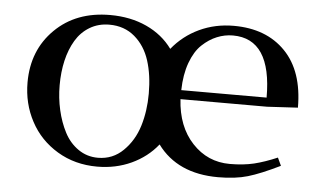

<svg xmlns="http://www.w3.org/2000/svg" viewBox="-40 -512 979 579"><g transform="rotate(5 449.5 -222.5)"><path d="M41 -228Q41 -325.7 105 -388.9Q168.9 -452.1 272 -452.1Q333.5 -452.1 382.3 -429.7Q431.2 -407.2 460.9 -366.2Q494.1 -407.2 542 -429.7Q589.8 -452.1 646 -452.1Q744.6 -452.1 802.2 -392.8Q859.9 -333.5 859.9 -223.1L767.1 -217.8H504.9Q509.8 -135.3 556.2 -85.7Q602.5 -36.1 669.9 -36.1Q710.9 -36.1 743.2 -43.9Q775.4 -51.8 813 -67.9L824.2 -43.9Q765.1 -15.1 727.8 -4.2Q690.4 6.8 638.2 6.8Q515.1 6.8 454.1 -76.2Q422.9 -37.1 375.5 -15.1Q328.1 6.8 272 6.8Q204.6 6.8 151.4 -25.1Q98.1 -57.1 69.6 -110.6Q41 -164.1 41 -228ZM138.2 -228Q138.2 -189.5 146.5 -153.1Q154.8 -116.7 170.4 -86.7Q186 -56.6 212.4 -38.3Q238.8 -20 272 -20Q316.9 -20 348.6 -51.3Q380.4 -82.5 394.3 -127.9Q408.2 -173.3 408.2 -226.1Q408.2 -282.2 394.3 -325.7Q380.4 -369.1 348.9 -396Q317.4 -422.9 272 -422.9Q238.8 -422.9 212.6 -407.2Q186.5 -391.6 170.4 -364.5Q154.3 -337.4 146.2 -302.7Q138.2 -268.1 138.2 -228ZM504.9 -245.1H763.2Q763.2 -422.9 646 -422.9Q621.1 -422.9 597.7 -413.3Q574.2 -403.8 553.2 -384Q532.2 -364.3 519 -328.4Q505.9 -292.5 504.9 -245.1Z"/></g></svg>

Font: Dehuti Alt
Style: Bold
Weight: 700
Version: Version 1.2